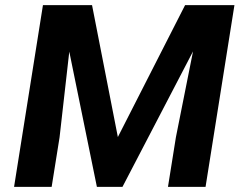

<svg xmlns="http://www.w3.org/2000/svg" viewBox="-20 -731 937 751"><path d="M35 0H182L213 -194L251 -529L359 0H459L735 -530L668 -194L637 0H784L897 -711H704L441 -195L340 -711H148Z"/></svg>

Font: Asimov Pro
Style: BdObl
Weight: 700
Designer: Google
Version: Version 2.000980; 2014